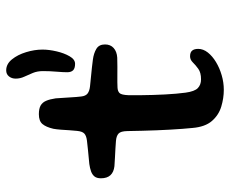

<svg xmlns="http://www.w3.org/2000/svg" viewBox="-82 -654 746 623"><g transform="rotate(-90 291.5 -342.0)"><path d="M312.1 10.7Q285 10.7 257.7 2.5Q230.3 -5.7 211 -27.8Q191.8 -49.8 188.3 -90.9Q186.8 -105.6 185.4 -124Q184 -142.5 182.8 -163.7Q181.6 -184.9 180.7 -207.7Q179.8 -230.4 179.2 -254.2Q178.6 -277.9 178.2 -301.5Q177.9 -323.8 170.1 -330.8Q162.3 -337.9 146.5 -339.2Q136.9 -340.2 122.2 -340.9Q107.4 -341.6 92 -342.5Q76.6 -343.4 64.2 -344.2Q45 -346.4 35 -357.2Q25 -368.1 25 -388Q25 -401.3 30.8 -408.7Q36.7 -416.1 47.3 -420Q57.9 -423.8 71.5 -425.7Q98 -428 115.3 -429.9Q132.6 -431.8 147.5 -433.4Q163.3 -435.4 170.2 -442Q177.2 -448.6 178.8 -465.8Q180.1 -476.7 180.9 -490.6Q181.6 -504.5 182.7 -518.3Q183.8 -532.2 185.6 -542.2Q191.2 -566.2 201.1 -577.8Q210.9 -589.4 233 -589.4Q251 -589.4 261.2 -583.6Q271.3 -577.8 276.4 -565.8Q281.6 -553.8 284.4 -534.8Q285.5 -519.3 286.2 -507.4Q287 -495.4 287.6 -485.8Q288.1 -476.1 288.8 -468Q289.6 -459.9 290.4 -452.1Q292 -437.5 300.1 -431.3Q308.2 -425.1 323.5 -423.4Q336.9 -422.1 353.2 -420.4Q369.5 -418.6 384.7 -417.2Q399.9 -415.8 410 -414.1Q430.7 -411.4 445 -402.8Q459.3 -394.3 459.3 -374.8Q459.3 -357.1 447.8 -346.8Q436.2 -336.4 416.6 -335.1Q385.8 -334.3 359.8 -334.7Q333.8 -335 319.4 -334.2Q307.8 -333.7 301.7 -327.8Q295.5 -321.8 294.6 -298.3Q294.4 -279.2 294.6 -259.2Q294.8 -239.2 295.4 -219.2Q296.1 -199.2 297 -180.2Q297.9 -161.1 299.5 -144.1Q301.1 -127.1 302.9 -113.1Q307 -83.7 317.8 -73.5Q328.5 -63.2 346.2 -63.2Q368.1 -63.2 380.3 -72.2Q392.6 -81.1 401.2 -90Q409.9 -98.8 420.8 -98.8Q433.6 -98.8 439.2 -92.1Q444.9 -85.4 444.9 -72.4Q444.9 -56.1 433.2 -41.2Q421.4 -26.3 402.2 -14.7Q383 -3 359.5 3.8Q336.1 10.7 312.1 10.7ZM396.5 -471.9Q381.8 -471.9 375.4 -478.3Q369.1 -484.8 369.1 -497.4Q369.1 -510.5 370.9 -531.8Q372.8 -553.2 372.8 -576Q372.8 -594.4 366.8 -608.9Q360.8 -623.5 354.6 -636.8Q348.4 -650.1 348.4 -664.7Q348.4 -677.4 355.6 -686.4Q362.8 -695.4 375.2 -695.4Q395.7 -695.4 410.8 -676.8Q425.9 -658.2 434.2 -630.9Q442.6 -603.6 442.6 -577.4Q442.6 -556.8 436.9 -532.1Q431.2 -507.4 420.9 -489.7Q410.7 -471.9 396.5 -471.9Z"/></g></svg>

Font: Gluten Thin
Style: Regular
Weight: 100
Designer: Tyler Finck
Foundry: Etcetera Type Company
Version: Version 1.300